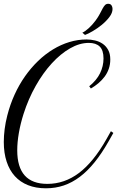

<svg xmlns="http://www.w3.org/2000/svg" viewBox="-20 -999 633 1038"><path d="M228.5 19Q174.3 19 131.8 2.2Q89.4 -14.6 60.3 -46.6Q31.2 -78.6 15.9 -125.2Q0.5 -171.9 0.5 -231.4Q0.5 -264.2 5.1 -300.8Q9.8 -337.4 19.5 -375Q34.7 -434.6 59.1 -488Q83.5 -541.5 115.5 -586.9Q147.5 -632.3 185.8 -669.2Q224.1 -706.1 266.6 -731.9Q309.1 -757.8 355 -771.7Q400.9 -785.6 448.2 -785.6Q470.7 -785.6 493.7 -780.3Q516.6 -774.9 534.9 -762.5Q553.2 -750 564.7 -729.2Q576.2 -708.5 576.2 -677.7Q576.2 -650.4 568.1 -627.2Q560.1 -604 545.7 -584.7Q531.2 -565.4 512.2 -549.3Q493.2 -533.2 471.2 -520.5L462.4 -532.7Q502 -564.5 520.8 -602.8Q539.6 -641.1 539.6 -683.1Q539.6 -727.1 519.3 -747.1Q499 -767.1 460 -767.1Q410.2 -767.1 358.6 -737.5Q307.1 -708 259.8 -656.2Q212.4 -604.5 172.9 -534.4Q133.3 -464.4 107.4 -383.3Q90.8 -331.1 82 -280.5Q73.2 -230 73.2 -186Q73.2 -4.9 235.8 -4.9Q328.6 -4.9 406.7 -63.7Q484.9 -122.6 554.2 -244.6L579.6 -289.6L592.8 -280.3L567.4 -235.4Q530.3 -169.9 491.7 -122.1Q453.1 -74.2 411.6 -43Q370.1 -11.7 324.7 3.7Q279.3 19 228.5 19ZM425.3 -822.3Q440.9 -829.6 460 -846.9Q479 -864.3 496.6 -887.7Q511.2 -907.7 519.8 -924.3Q528.3 -940.9 534.9 -953.1Q541.5 -965.3 548.1 -971.9Q554.7 -978.5 564.9 -978.5Q577.1 -978.5 582.8 -970.2Q588.4 -961.9 588.4 -950.7Q588.4 -929.2 571.3 -906.7Q554.2 -884.3 530.3 -864.7Q506.3 -845.2 481.2 -830.6Q456.1 -815.9 439.5 -810.1Z"/></svg>

Font: Petit Formal Script
Style: Regular
Weight: 400
Version: Version 1.001; ttfautohint (v0.8) -G 200 -r 50